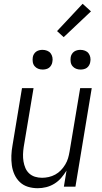

<svg xmlns="http://www.w3.org/2000/svg" viewBox="-20 -985 540 1013"><path d="M179 8Q152 8 127.5 0.5Q103 -7 85 -24Q67 -41 56.5 -64Q46 -87 42.5 -112.5Q39 -138 40 -164.5Q41 -191 46 -218L96 -520H157L105 -209Q102 -189 101.5 -170Q101 -151 104 -133Q107 -115 114 -98.5Q121 -82 134 -70Q147 -58 164.5 -52.5Q182 -47 202 -47Q219 -47 237 -51Q255 -55 271.5 -64Q288 -73 301 -86.5Q314 -100 324 -116.5Q334 -133 339 -150Q344 -167 347 -185L403 -520H464L378 0H317L331 -85Q319 -65 303 -46.5Q287 -28 266.5 -15.5Q246 -3 223.5 2.5Q201 8 179 8ZM405 -618Q392 -618 381 -622.5Q370 -627 362.5 -636Q355 -645 353 -657.5Q351 -670 353 -683Q354 -691 359 -699.5Q364 -708 371.5 -713Q379 -718 387.5 -720Q396 -722 404 -722Q417 -722 428.5 -717.5Q440 -713 447 -704Q454 -695 456.5 -682.5Q459 -670 456 -657Q455 -649 450 -640.5Q445 -632 438 -627Q431 -622 422 -620Q413 -618 405 -618ZM205 -618Q192 -618 181 -622.5Q170 -627 162.5 -636Q155 -645 153 -657.5Q151 -670 153 -683Q154 -691 159 -699.5Q164 -708 171.5 -713Q179 -718 187.5 -720Q196 -722 204 -722Q217 -722 228.5 -717.5Q240 -713 247 -704Q254 -695 256.5 -682.5Q259 -670 256 -657Q255 -649 250 -640.5Q245 -632 238 -627Q231 -622 222 -620Q213 -618 205 -618ZM316 -789 281 -821 416 -965 460 -925Z"/></svg>

Font: Iosevka Light Oblique
Style: Regular
Weight: 300
Italic angle: -9°
Monospace: yes
Designer: Belleve Invis
Foundry: Belleve Invis
Version: Version 32.5.0; ttfautohint (v1.8.4)